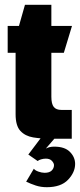

<svg xmlns="http://www.w3.org/2000/svg" viewBox="-20 -578 333 800"><path d="M189 0Q151 0 118 -5.5Q85 -11 65 -32.5Q45 -54 45 -102V-358H12V-470H59L84 -558H194V-470H280L246 -358H194V-175Q194 -145 204 -132.5Q214 -120 236 -120H279V0ZM175 202Q150 202 129 195Q108 188 89 179L121 125Q126 132 140 137Q154 142 166 142Q186 142 195.5 132.5Q205 123 205 110Q205 102 196.5 92.5Q188 83 171 83Q161 83 151 86Q141 89 137 93L98 66L150 -3H209L171 41Q186 33 206 33Q250 33 271.5 55Q293 77 293 105Q293 140 263.5 171Q234 202 175 202Z"/></svg>

Font: Smooch Sans Black
Style: Regular
Weight: 900
Designer: Robert E. Leuschke
Foundry: Robert E. Leuschke
Version: Version 1.010; ttfautohint (v1.8.3)